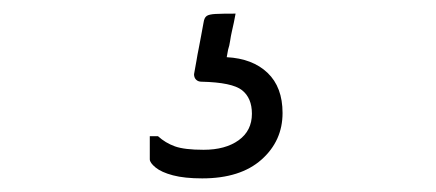

<svg xmlns="http://www.w3.org/2000/svg" viewBox="-20 -42 640 282"><path d="M326 -22Q325 -16 323.5 -9Q322 -2 320.5 4.5Q319 11 318 18Q317 25 315 31L313 42Q351 44 373 65Q395 86 395 124Q395 165 364 192.5Q333 220 277 220Q251 220 234 215.5Q217 211 208.5 204Q200 197 200 192Q200 184 200 178.5Q200 173 200 168Q200 163 200 158H212Q223 168 237 173Q251 178 279 178Q311 178 330.5 164Q350 150 350 125Q350 102 335.5 90.5Q321 79 276 78Q271 78 268 75Q265 72 265 67Q267 57 268.5 47.5Q270 38 272 28.5Q274 19 275.5 10Q277 1 279 -9Q280 -16 283.5 -18.5Q287 -21 296.5 -21.5Q306 -22 326 -22Z"/></svg>

Font: Recursive Monospace Light
Style: Regular
Weight: 300
Version: Version 1.047